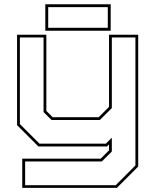

<svg xmlns="http://www.w3.org/2000/svg" viewBox="-20 -708 758 928"><path d="M165.5 0 62.5 -103V-540H204V-172L234.5 -141.5H457L507 -191.5V-540H648V97L545 200H87.5V59H466.5L507 18.5V-10L497 0ZM101.5 187H539.5L634.5 91.5V-527H520.5V-185.5L462.5 -128H229L190.5 -166.5V-527H76V-108.5L171 -13.5H491.5L520.5 -42.5V24.5L472 72.5H101.5ZM199 -559.5V-687.5H515V-559.5ZM213 -573.5H501V-673.5H213Z"/></svg>

Font: Tourney Expanded Thin
Style: Regular
Weight: 100
Width: 7
Designer: Tyler Finck
Foundry: Etcetera Type Co
Version: Version 1.010; ttfautohint (v1.8.3)